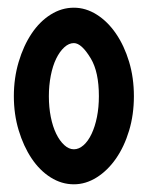

<svg xmlns="http://www.w3.org/2000/svg" viewBox="-20 -474 384 499"><path d="M172 -454Q203 -454 231.5 -436Q260 -418 281.5 -386.5Q303 -355 315.5 -313.5Q328 -272 328 -224Q328 -176 315.5 -134.5Q303 -93 281.5 -62Q260 -31 231.5 -13Q203 5 172 5Q140 5 111.5 -13Q83 -31 62 -62.5Q41 -94 28.5 -135.5Q16 -177 16 -224Q16 -271 28.5 -313Q41 -355 62 -386.5Q83 -418 111.5 -436Q140 -454 172 -454ZM216 -322Q192 -362 172 -362Q159 -362 147 -351Q135 -340 126 -321.5Q117 -303 112 -277.5Q107 -252 107 -224Q107 -195 112 -170Q117 -145 126 -126.5Q135 -108 147 -97Q159 -86 172 -86Q185 -86 197 -96.5Q209 -107 218 -126Q227 -145 232 -170Q237 -195 237 -224Q237 -287 216 -322Z"/></svg>

Font: Fundamental  Brigade Condensed
Style: Regular
Weight: 400
Width: 3
Designer: Peter Wiegel, original typeface by Carl Albert Fahrenwaldt 1901
Foundry: Peter Wiegel
Version: Version 0.000 2012 initial release